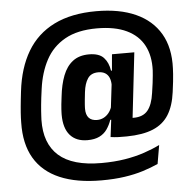

<svg xmlns="http://www.w3.org/2000/svg" viewBox="-57 -726 964 956"><g transform="rotate(-5 425.5 -248.0)"><path d="M360 -33Q303.5 -33 273 -68Q242.5 -103 242.5 -170.5Q242.5 -175.5 242.8 -181.8Q243 -188 243.5 -197.5Q244 -207 245.5 -222Q247 -237 250 -260Q256.5 -320 273.8 -364.5Q291 -409 322.8 -433.5Q354.5 -458 404 -458Q454.5 -458 477.5 -433.2Q500.5 -408.5 506.5 -367.5H536.5L503 -282Q503.5 -285.5 503.5 -289Q503.5 -292.5 503.5 -295.5Q503.5 -317.5 496.8 -333Q490 -348.5 476.5 -356.8Q463 -365 442.5 -365Q406.5 -365 389.8 -340.2Q373 -315.5 368 -272.5Q365.5 -250 364 -235.5Q362.5 -221 362 -212.5Q361.5 -204 361.2 -198.8Q361 -193.5 361 -189.5Q361 -159.5 375 -144.2Q389 -129 416.5 -129Q434 -129 448.8 -136.5Q463.5 -144 474.5 -157.5Q485.5 -171 491.5 -189.5L508.5 -124H481.5Q472.5 -98 458 -77.2Q443.5 -56.5 419.8 -44.8Q396 -33 360 -33ZM585 -53.5 475.5 -38.5 489 -147 487.5 -164.5 507.5 -333 509.5 -349 518 -445 518.5 -448.5H630ZM475.5 -38.5 561.5 -126.5Q571 -125 578.5 -124.5Q586 -124 598.5 -124Q645.5 -124 669 -152.5Q692.5 -181 700.5 -239Q705 -267 707.5 -288.2Q710 -309.5 711.5 -325.2Q713 -341 713.5 -351Q716.5 -423.5 689 -475.5Q661.5 -527.5 602.8 -555.5Q544 -583.5 454.5 -583.5Q357 -583.5 294.5 -548.2Q232 -513 198.8 -450.8Q165.5 -388.5 154.5 -306.5Q151 -282.5 148.8 -263.2Q146.5 -244 145 -228Q143.5 -212 142.5 -198.8Q141.5 -185.5 141 -174.5Q140.5 -163.5 140 -154Q137.5 -35.5 206.2 25.5Q275 86.5 419 86.5Q483.5 86.5 537 77.8Q590.5 69 634.2 54.2Q678 39.5 713 22L697 115.5Q661.5 131.5 620 144.5Q578.5 157.5 527.5 165Q476.5 172.5 412 172.5Q288.5 172.5 204.2 136.5Q120 100.5 78 29Q36 -42.5 38.5 -149.5Q38.5 -160 39 -172.2Q39.5 -184.5 40.5 -198.5Q41.5 -212.5 43 -228.8Q44.5 -245 46.5 -263.8Q48.5 -282.5 51 -303.5Q64.5 -420 113 -501.8Q161.5 -583.5 247.5 -626.2Q333.5 -669 459 -669Q574.5 -669 655.5 -632.5Q736.5 -596 777.8 -525.5Q819 -455 814.5 -352Q814 -340 813 -323.8Q812 -307.5 809.5 -285.8Q807 -264 803 -234Q794 -165.5 766.5 -121.8Q739 -78 688 -56.8Q637 -35.5 556.5 -34.5Q536 -34 515.5 -34.8Q495 -35.5 475.5 -38.5Z"/></g></svg>

Font: Anek Kannada SemiBold
Style: Regular
Weight: 600
Version: Version 1.003